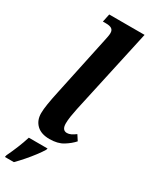

<svg xmlns="http://www.w3.org/2000/svg" viewBox="-254 -806 837 1073"><g transform="rotate(30 164.5 -269.5)"><path d="M161 10Q107 10 78 -18Q49 -46 49 -92Q49 -117 55 -154Q61 -191 71 -237L153 -623Q156 -636 158.5 -650Q161 -664 161 -673Q161 -692 149 -700Q137 -708 112 -708H92L103 -760H331L211 -212Q205 -184 201 -158Q197 -132 197 -112Q197 -68 229 -68Q241 -68 254 -74Q267 -80 283 -92L305 -58Q283 -33 248.5 -11.5Q214 10 161 10ZM-1 208Q15 175 31 136Q47 97 58 61H179L176 71Q164 91 143.5 118Q123 145 99.5 172Q76 199 54 221H-4Z"/></g></svg>

Font: Noto Serif SemiCondensed
Style: Bold Italic
Weight: 700
Width: 4
Italic angle: -12°
Designer: Monotype Design Team
Foundry: Monotype Imaging Inc.
Version: Version 2.014